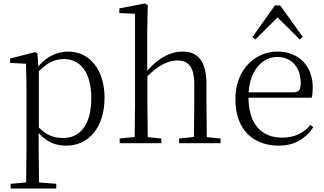

<svg xmlns="http://www.w3.org/2000/svg" viewBox="-20 -822 1862 1102"><path d="M360 14C489 14 580 -91 580 -261C580 -422 494 -526 372 -526C313 -526 250 -501 200 -441L195 -515L182 -523L38 -486V-461L129 -456C131 -406 132 -351 132 -282V30L130 225L41 233V260H303V233L204 225L202 30V-58C250 -3 306 14 360 14ZM203 -413C256 -467 301 -483 347 -483C439 -483 504 -409 504 -259C504 -94 431 -30 343 -30C291 -30 249 -44 203 -90Z M1092 0H1246V-27L1167 -35C1166 -90 1165 -172 1165 -227V-337C1165 -474 1114 -526 1028 -526C961 -526 892 -493 825 -416V-639L828 -793L812 -802L665 -774V-747L755 -743V-227L753 -36L667 -27V0H906V-27L828 -35L826 -227V-384C895 -455 955 -475 999 -475C1059 -475 1095 -440 1095 -339V-227L1093 -36L1008 -27V0Z M1581 14C1669 14 1734 -26 1778 -91L1763 -105C1721 -57 1669 -32 1599 -32C1487 -32 1408 -102 1406 -261H1769C1773 -277 1775 -297 1775 -321C1775 -438 1699 -526 1573 -526C1442 -526 1331 -420 1331 -254C1331 -74 1436 14 1581 14ZM1407 -292C1415 -418 1485 -495 1571 -495C1657 -495 1706 -431 1706 -346C1706 -309 1697 -292 1664 -292ZM1701 -595 1718 -610 1588 -791H1558L1429 -610L1445 -595L1573 -722Z"/></svg>

Font: Noto Serif HK Light
Style: Regular
Weight: 300
Designer: Ryoko NISHIZUKA 西塚涼子 (kana & ideographs); Frank Grießhammer (Latin, Greek & Cyrillic); Wenlong ZHANG 张文龙 (bopomofo); San
Foundry: Adobe
Version: Version 2.001;hotconv 1.1.0;makeotfexe 2.6.0